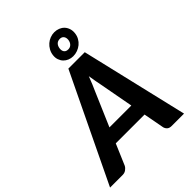

<svg xmlns="http://www.w3.org/2000/svg" viewBox="-306 -1090 1226 1226"><g transform="rotate(-45 307.0 -477.0)"><path d="M0 0ZM625 0H513Q494 0 483.5 -9Q473 -18 469 -32.5L442.5 -174H182.5L122 -32.5Q115.5 -19.5 102 -9.8Q88.5 0 71 0H-43L306 -725.5H454ZM226 -274.5H423.5L381 -504Q377.5 -522 372.8 -546.2Q368 -570.5 364 -599Q353.5 -570.5 343 -546Q332.5 -521.5 324.5 -503.5ZM297 -855Q299.5 -877 309.8 -895.2Q320 -913.5 335 -926.5Q350 -939.5 368.5 -946.5Q387 -953.5 406 -953.5Q426.5 -953.5 444 -946.5Q461.5 -939.5 473.8 -926.5Q486 -913.5 492 -895.2Q498 -877 495.5 -855Q493 -833.5 483 -815.8Q473 -798 457.8 -785.5Q442.5 -773 423.5 -766Q404.5 -759 384 -759Q365 -759 348 -766Q331 -773 319 -785.5Q307 -798 300.8 -815.8Q294.5 -833.5 297 -855ZM357.5 -855Q355.5 -836 364.2 -824.2Q373 -812.5 392.5 -812.5Q410 -812.5 421.5 -824.2Q433 -836 435.5 -855Q437.5 -875 428.2 -886.8Q419 -898.5 401.5 -898.5Q382.5 -898.5 371.2 -886.8Q360 -875 357.5 -855Z"/></g></svg>

Font: Lato Heavy
Style: Italic
Weight: 800
Italic angle: -7°
Designer: Lukasz Dziedzic
Foundry: tyPoland Lukasz Dziedzic
Version: Version 2.007; 2014-02-27